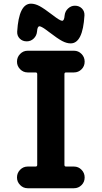

<svg xmlns="http://www.w3.org/2000/svg" viewBox="-20 -1000 540 1020"><path d="M122.1 -780.3Q99.6 -780.3 85 -794.9Q70.3 -809.6 71.3 -832Q80.1 -980.5 144.5 -980.5Q166 -980.5 189.9 -967.8Q213.9 -955.1 259.8 -919.9Q298.8 -889.6 310.1 -889.6Q321.3 -889.6 323.2 -917Q325.2 -939.5 341.3 -954.6Q357.4 -969.7 377.9 -969.7Q400.4 -969.7 415 -955.1Q429.7 -940.4 428.7 -918Q419.9 -769.5 355.5 -769.5Q334 -769.5 310.1 -782.2Q286.1 -794.9 240.2 -830.1Q201.2 -860.4 189.9 -860.4Q178.7 -860.4 176.8 -833Q174.8 -810.5 159.2 -795.4Q143.6 -780.3 122.1 -780.3ZM373 -730.5Q396.5 -730.5 413.1 -713.4Q429.7 -696.3 429.7 -672.9V-671.9Q429.7 -648.4 413.1 -631.8Q396.5 -615.2 373 -615.2H331.1Q322.3 -615.2 322.3 -606.4V-124Q322.3 -115.2 331.1 -115.2H373Q396.5 -115.2 413.1 -98.1Q429.7 -81.1 429.7 -57.6V-56.6Q429.7 -33.2 413.1 -16.6Q396.5 0 373 0H127Q103.5 0 86.9 -17.1Q70.3 -34.2 70.3 -56.6V-57.6Q70.3 -81.1 86.9 -98.1Q103.5 -115.2 127 -115.2H168.9Q177.7 -115.2 177.7 -124V-606.4Q177.7 -615.2 168.9 -615.2H127Q103.5 -615.2 86.9 -632.3Q70.3 -649.4 70.3 -671.9V-672.9Q70.3 -696.3 86.9 -713.4Q103.5 -730.5 127 -730.5Z"/></svg>

Font: Rounded Mgen+ 2m bold
Style: Bold
Weight: 700
Designer: [Source Han Sans]
Ryoko NISHIZUKA  (kana & ideographs); Paul D. Hunt (Latin, Greek & Cyrillic); Wenlong ZHANG  (bopomofo
Version: Version 1.059.20150602